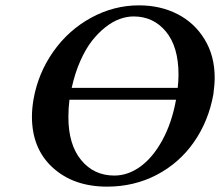

<svg xmlns="http://www.w3.org/2000/svg" viewBox="-20 -678 814 710"><path d="M769 -329.1Q751 -229.5 696.8 -152.1Q642.6 -74.7 559.1 -31.2Q475.6 12.2 376 12.2Q252.4 12.2 175.3 -57.9Q98.1 -127.9 98.1 -247.1Q98.1 -276.4 104 -311Q121.1 -407.7 177.2 -487.3Q233.4 -566.9 317.1 -612.5Q400.9 -658.2 494.1 -658.2Q572.8 -658.2 636 -626Q699.2 -593.8 736.6 -532.5Q773.9 -471.2 773.9 -391.1Q773.9 -365.7 769 -329.1ZM637.2 -353Q640.1 -378.9 640.1 -401.9Q640.1 -504.9 593.8 -561Q547.4 -617.2 474.1 -617.2Q449.2 -617.2 423.1 -607.9Q397 -598.6 370.1 -577.6Q343.3 -556.6 319.8 -526.6Q296.4 -496.6 276.6 -451.7Q256.8 -406.7 245.1 -353ZM630.9 -309.1H236.8Q232.9 -278.3 232.9 -245.1Q232.9 -143.6 280 -86.2Q327.1 -28.8 402.8 -28.8Q453.6 -28.8 499.8 -62.5Q545.9 -96.2 580.8 -160.4Q615.7 -224.6 630.9 -309.1Z"/></svg>

Font: Linux Libertine
Style: Bold Italic
Weight: 700
Italic angle: -11.5°
Designer: Philipp H. Poll
Foundry: Philipp H. Poll
Version: Version 4.0.5